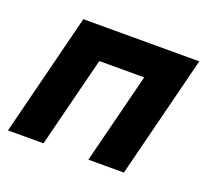

<svg xmlns="http://www.w3.org/2000/svg" viewBox="-88 -515 663 614"><g transform="rotate(20 243.5 -208.5)"><path d="M-6.2 0 98.6 -416.7H493.1L388.2 0H267.4L345.1 -308.3H192.4L114.6 0Z"/></g></svg>

Font: Afacad
Style: Bold Italic
Weight: 700
Italic angle: -14°
Designer: Kristian Moeller
Foundry: Dicotype
Version: Version 1.000; ttfautohint (v1.8.4.7-5d5b)